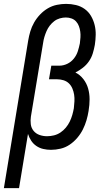

<svg xmlns="http://www.w3.org/2000/svg" viewBox="-41 -763 561 988"><path d="M-21 205 104 -554Q108 -578 115 -601.5Q122 -625 134.5 -647Q147 -669 165 -688Q183 -707 205 -720Q227 -733 251.5 -738Q276 -743 299 -743Q325 -743 350 -737Q375 -731 395 -716.5Q415 -702 427.5 -680.5Q440 -659 446 -634.5Q452 -610 451.5 -584Q451 -558 447 -532Q443 -510 436.5 -488.5Q430 -467 417 -448Q404 -429 385.5 -414.5Q367 -400 347 -390Q371 -378 388 -356Q405 -334 412.5 -307.5Q420 -281 420 -252Q420 -223 415 -194V-193Q411 -168 404 -144Q397 -120 385.5 -97Q374 -74 356.5 -53.5Q339 -33 317.5 -18.5Q296 -4 271 2Q246 8 221 8Q201 8 181.5 3.5Q162 -1 146 -12Q130 -23 119.5 -39Q109 -55 103 -74L57 205ZM201 -62Q219 -62 237 -66.5Q255 -71 270.5 -81.5Q286 -92 298 -106.5Q310 -121 318 -137.5Q326 -154 331 -171.5Q336 -189 339 -206Q341 -224 342 -241.5Q343 -259 340.5 -275.5Q338 -292 331.5 -307.5Q325 -323 313.5 -334Q302 -345 286 -350Q270 -355 253 -355H211L223 -425H264Q285 -425 305 -434.5Q325 -444 339 -461.5Q353 -479 359.5 -499.5Q366 -520 370 -540Q372 -555 373 -570.5Q374 -586 372 -600.5Q370 -615 365 -628.5Q360 -642 350.5 -652.5Q341 -663 327 -668Q313 -673 298 -673Q283 -673 267 -668.5Q251 -664 238 -654Q225 -644 215 -631Q205 -618 198.5 -603Q192 -588 187.5 -573Q183 -558 181 -543L118 -163Q115 -143 117.5 -123.5Q120 -104 132 -89.5Q144 -75 162.5 -68.5Q181 -62 201 -62Z"/></svg>

Font: Iosevka Slab
Style: Italic
Weight: 400
Italic angle: -9°
Monospace: yes
Designer: Belleve Invis
Foundry: Belleve Invis
Version: Version 11.1.0; ttfautohint (v1.8.3)